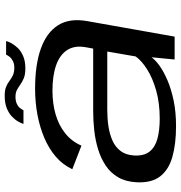

<svg xmlns="http://www.w3.org/2000/svg" viewBox="4 -768 770 818"><g transform="rotate(-90 389.0 -359.0)"><path d="M260.5 6Q320.5 6 369.5 -4.2Q418.5 -14.5 455.8 -30.5Q493 -46.5 517.8 -64.2Q542.5 -82 554 -98.5L544.5 0H642L708 -372Q721.5 -447.5 690.5 -496.5Q659.5 -545.5 590.8 -570Q522 -594.5 420.5 -594.5Q362.5 -594.5 309.2 -584.5Q256 -574.5 210.2 -555Q164.5 -535.5 130.2 -506Q96 -476.5 77 -436L177.5 -397Q195.5 -438.5 229.8 -466Q264 -493.5 310.5 -507Q357 -520.5 411.5 -520.5Q475.5 -520.5 519.8 -505Q564 -489.5 584.5 -458.2Q605 -427 597 -380L591 -347H324Q285 -347 243 -342.5Q201 -338 162.5 -326.2Q124 -314.5 92.8 -293.8Q61.5 -273 42.8 -240.8Q24 -208.5 21.5 -163Q18 -98.5 46.5 -61.8Q75 -25 130 -9.5Q185 6 260.5 6ZM292.5 -63.5Q244.5 -63.5 208.2 -73Q172 -82.5 152.8 -106Q133.5 -129.5 135.5 -172Q137.5 -207.5 154.5 -230Q171.5 -252.5 199 -264.8Q226.5 -277 260 -282Q293.5 -287 329 -287H578.5L557.5 -166Q539.5 -140.5 502.2 -117Q465 -93.5 411.8 -78.5Q358.5 -63.5 292.5 -63.5ZM506.5 -636Q538.5 -636 560.2 -645.8Q582 -655.5 595 -669.8Q608 -684 614.8 -697.2Q621.5 -710.5 623 -718H565Q563 -712 556.2 -703.5Q549.5 -695 537.8 -689Q526 -683 510.5 -683Q490 -683 477 -689.2Q464 -695.5 453.2 -703.8Q442.5 -712 428.2 -718Q414 -724 390 -724Q358.5 -724 336.5 -715Q314.5 -706 300.8 -692.5Q287 -679 279.8 -665.8Q272.5 -652.5 270 -644H328.5Q331 -650 337.5 -658.5Q344 -667 356.2 -672.5Q368.5 -678 385.5 -678Q403 -678 414.8 -671.8Q426.5 -665.5 438 -657.2Q449.5 -649 465 -642.5Q480.5 -636 506.5 -636Z"/></g></svg>

Font: Anybody Expanded
Style: Italic
Weight: 400
Width: 7
Italic angle: -10°
Version: Version 1.113;gftools[0.9.25]